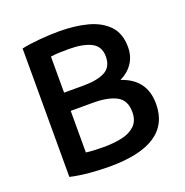

<svg xmlns="http://www.w3.org/2000/svg" viewBox="-127 -816 909 941"><g transform="rotate(-20 327.5 -346.0)"><path d="M288 8Q241 8 186.5 3.5Q132 -1 84 -12V-682Q127 -691 181 -695.5Q235 -700 279 -700Q362 -700 428 -682.5Q494 -665 533 -624Q572 -583 572 -512Q572 -464 548 -428.5Q524 -393 482 -373Q606 -332 606 -204Q606 8 288 8ZM201 -409H301Q374 -409 414 -430Q454 -451 454 -506Q454 -559 411.5 -580.5Q369 -602 294 -602Q267 -602 243 -601Q219 -600 201 -597ZM293 -92Q346 -92 389 -101.5Q432 -111 457.5 -136Q483 -161 483 -206Q483 -267 439.5 -290.5Q396 -314 318 -314H201V-97Q238 -92 293 -92Z"/></g></svg>

Font: Ubuntu Sans SemiBold
Style: Regular
Weight: 600
Designer: Dalton Maag Ltd
Foundry: Dalton Maag Ltd
Version: Version 1.006; ttfautohint (v1.8.4.7-5d5b)